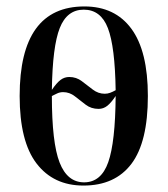

<svg xmlns="http://www.w3.org/2000/svg" viewBox="-20 -566 520 596"><path d="M239 10Q146 10 93.5 -58.5Q41 -127 41 -268Q41 -546 242 -546Q337 -546 388 -476.5Q439 -407 439 -268Q439 -125 388 -57.5Q337 10 239 10ZM141 -287Q156 -309 168 -318Q180 -327 195 -327Q217 -327 234 -314Q251 -301 268 -288Q285 -275 305 -275Q314 -275 322 -278Q330 -281 339 -286Q337 -421 315 -478.5Q293 -536 240 -536Q188 -536 165.5 -479Q143 -422 141 -287ZM241 0Q294 0 316 -62.5Q338 -125 339 -268Q325 -247 313 -237.5Q301 -228 286 -228Q263 -228 246 -241Q229 -254 212.5 -267Q196 -280 176 -280Q166 -280 157.5 -276Q149 -272 141 -268Q141 -123 165 -61.5Q189 0 241 0Z"/></svg>

Font: Noto Serif Display ExtraCondensed Medium
Style: Regular
Weight: 500
Width: 2
Designer: Monotype Design Team
Foundry: Monotype Imaging Inc.
Version: Version 2.009